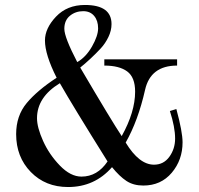

<svg xmlns="http://www.w3.org/2000/svg" viewBox="-20 -741 800 773"><path d="M400 -502H693V-477Q586 -477 564 -379Q536 -255 486 -167Q540 -78 600 -78Q639 -78 662 -110Q685 -142 685 -183Q685 -229 664 -294L690 -302Q715 -210 715 -168Q715 -97 671.5 -45.5Q628 6 557 6Q517 6 489 -12.5Q461 -31 431 -68Q361 12 254 12Q163 12 104 -48.5Q45 -109 45 -201Q45 -275 87.5 -326Q130 -377 208 -428Q161 -521 161 -578Q161 -627 205.5 -674Q250 -721 322 -721Q429 -721 429 -644Q429 -618 416.5 -592Q404 -566 385.5 -546Q367 -526 344.5 -505Q322 -484 303 -469Q430 -253 470 -193Q524 -290 524 -372Q524 -430 492 -453.5Q460 -477 400 -477ZM129 -265Q129 -228 153.5 -173.5Q178 -119 221 -74.5Q264 -30 308 -30Q372 -30 413 -91Q271 -318 221 -406Q129 -350 129 -265ZM291 -491Q326 -511 350.5 -554Q375 -597 375 -627Q375 -658 359 -677Q343 -696 315 -696Q284 -696 261.5 -677.5Q239 -659 239 -625Q239 -591 291 -491Z"/></svg>

Font: Justus
Style: Roman
Weight: 500
Version: Version 001.001